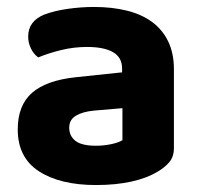

<svg xmlns="http://www.w3.org/2000/svg" viewBox="-20 -516 575 552"><path d="M256 -97Q278 -97 299.5 -101.5Q321 -106 332 -113V-205L250 -198Q218 -195 198.5 -183.5Q179 -172 179 -149Q179 -125 197 -111Q215 -97 256 -97ZM250 -496Q302 -496 344.5 -485.5Q387 -475 417 -453Q447 -431 463.5 -397Q480 -363 480 -317V-91Q480 -65 466.5 -49.5Q453 -34 434 -23Q403 -4 358 6Q313 16 256 16Q153 16 92 -23.5Q31 -63 31 -144Q31 -213 72 -249Q113 -285 198 -294L331 -308V-319Q331 -351 305 -366Q279 -381 230 -381Q192 -381 155.5 -372Q119 -363 90 -351Q78 -359 69.5 -375.5Q61 -392 61 -411Q61 -455 107 -474Q136 -485 174.5 -490.5Q213 -496 250 -496Z"/></svg>

Font: Baloo 2
Style: Bold
Weight: 700
Designer: Sarang Kulkarni and Ek Type
Foundry: Ek Type
Version: Version 1.640;hotconv 1.0.111;makeotfexe 2.5.65597; ttfautoh